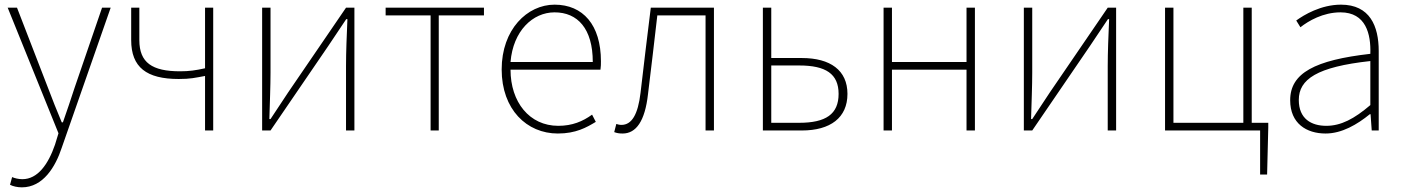

<svg xmlns="http://www.w3.org/2000/svg" viewBox="-20 -560 6027 824"><path d="M74 244C165 244 218 156 245 74L455 -527H418L300 -183C285 -138 267 -82 250 -35H245C225 -82 203 -138 186 -183L53 -527H13L231 12L216 61C187 145 142 209 76 209C60 209 43 205 32 200L23 233C36 240 56 244 74 244Z M860 0H895V-527H860V-267C820 -258 791 -254 753 -254C633 -254 578 -291 578 -388V-527H543V-388C543 -271 609 -221 747 -221C798 -221 816 -226 860 -234Z M1105 0H1141L1389 -363L1466 -478H1471C1468 -407 1465 -336 1465 -277V0H1501V-527H1465L1217 -164C1195 -131 1163 -82 1141 -49H1136C1138 -120 1141 -191 1141 -249V-527H1105Z M1828 0H1863V-494H2057V-527H1635V-494H1828Z M2374 13C2452 13 2497 -13 2537 -37L2521 -68C2481 -39 2436 -20 2376 -20C2252 -20 2171 -122 2171 -261H2557C2559 -274 2559 -286 2559 -297C2559 -453 2482 -540 2360 -540C2243 -540 2133 -434 2133 -262C2133 -90 2241 13 2374 13ZM2171 -294C2182 -427 2266 -507 2360 -507C2459 -507 2524 -437 2524 -294Z M2652 13C2710 13 2748 -40 2761 -156C2775 -270 2788 -381 2801 -494H3008V0H3044V-527H2773C2758 -405 2743 -284 2729 -162C2718 -68 2691 -24 2647 -24C2638 -24 2632 -26 2625 -28L2616 7C2627 11 2636 13 2652 13Z M3254 0H3421C3544 0 3617 -55 3617 -157C3617 -258 3544 -311 3421 -311H3290V-527H3254ZM3290 -33V-279H3410C3524 -279 3579 -243 3579 -157C3579 -70 3524 -33 3410 -33Z M3772 0H3808V-261H4128V0H4164V-527H4128V-294H3808V-527H3772Z M4374 0H4410L4658 -363L4735 -478H4740C4737 -407 4734 -336 4734 -277V0H4770V-527H4734L4486 -164C4464 -131 4432 -82 4410 -49H4405C4407 -120 4410 -191 4410 -249V-527H4374Z M5352 -33V-527H5316V-33H5016V-527H4980V0H5388V189H5418L5423 -13V-33Z M5669 13C5739 13 5805 -26 5859 -70H5862L5867 0H5897V-341C5897 -448 5859 -540 5735 -540C5649 -540 5576 -496 5543 -472L5561 -443C5595 -470 5658 -507 5733 -507C5842 -507 5864 -414 5861 -329C5624 -302 5517 -247 5517 -130C5517 -30 5587 13 5669 13ZM5672 -20C5608 -20 5554 -50 5554 -131C5554 -220 5632 -273 5861 -298V-109C5792 -50 5735 -20 5672 -20Z"/></svg>

Font: Genne Gothic ExtraLight
Style: Regular
Weight: 250
Designer: Ryoko NISHIZUKA (kana & ideographs); Paul D. Hunt (Latin, Greek & Cyrillic); Wenlong ZHANG (bopomofo); Sandoll Communica
Foundry: Adobe Systems Incorporated
Version: Version 1.004;PS 1.004;hotconv 16.6.51;makeotf.lib2.5.65220